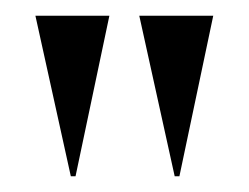

<svg xmlns="http://www.w3.org/2000/svg" viewBox="-20 -719 316 244"><path d="M25 -699H119L76 -495H70ZM157 -699H251L208 -495H202Z"/></svg>

Font: Moniqa Black Display
Style: Regular
Weight: 900
Designer: Rajesh Rajput
Foundry: Rajesh Rajput
Version: Version 1.000